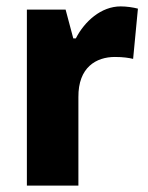

<svg xmlns="http://www.w3.org/2000/svg" viewBox="-20 -580 462 600"><path d="M357 -560C296 -560 244 -513 217 -460H209L185 -550H64V0H225V-276C224 -370 281 -402 339 -402C366 -402 383 -399 396 -396L411 -553C396 -557 375 -560 357 -560Z"/></svg>

Font: Noto Sans Georgian SemiCondensed ExtraBold
Style: Regular
Weight: 800
Width: 4
Designer: Monotype Design Team, Akaki Razmadze
Foundry: Google LLC
Version: Version 2.005